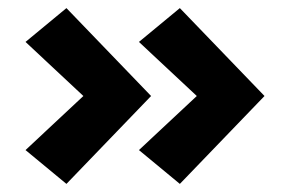

<svg xmlns="http://www.w3.org/2000/svg" viewBox="-20 -512 716 474"><path d="M484 -258 323 -408.5 424 -492 633 -275 424 -58 323 -141.5 484 -292ZM204 -258 43 -408.5 144 -492 353 -275 144 -58 43 -141.5 204 -292Z"/></svg>

Font: Karla ExtraBold
Style: Regular
Weight: 800
Designer: Jonathan Pinhorn
Version: Version 2.001